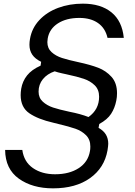

<svg xmlns="http://www.w3.org/2000/svg" viewBox="-20 -793 737 1050"><path d="M8 27H102Q111 92 160 126Q209 160 281 160Q359 160 410.5 126.5Q462 93 472 33Q474 24 474 8Q474 -30 450.5 -53.5Q427 -77 392.5 -89Q358 -101 299 -115L271 -122Q188 -141 140.5 -173.5Q93 -206 93 -273Q93 -289 96 -308Q103 -349 128 -380.5Q153 -412 202 -434L205 -455Q172 -471 156.5 -494Q141 -517 141 -548Q141 -564 144 -580Q154 -639 195 -683Q236 -727 298 -750Q360 -773 433 -773Q531 -773 589.5 -725.5Q648 -678 657 -586H568Q556 -639 516 -667Q476 -695 414 -695Q343 -695 296.5 -665Q250 -635 241 -583Q239 -569 239 -563Q239 -529 262 -508Q285 -487 319 -476Q353 -465 409 -453Q474 -439 517 -422.5Q560 -406 590 -372.5Q620 -339 620 -283Q620 -262 616 -243Q608 -202 587.5 -170.5Q567 -139 523 -115L519 -94Q547 -78 559.5 -56.5Q572 -35 572 -7Q572 3 568 29Q551 125 472.5 181Q394 237 270 237Q157 237 83 184Q9 131 8 27ZM522 -264Q522 -303 498 -326.5Q474 -350 438.5 -362Q403 -374 342 -387L319 -392Q296 -397 279 -403Q238 -389 214.5 -360Q191 -331 191 -292Q191 -258 214 -237Q237 -216 270 -205Q303 -194 359 -182Q421 -170 464 -153Q522 -194 522 -264Z"/></svg>

Font: Open Sauce Sans
Style: Italic
Weight: 400
Italic angle: -10°
Designer: Alfredo Marco Pradil
Foundry: Creative Sauce Fz LLC
Version: Version 1.477